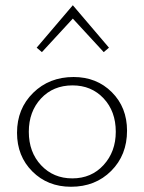

<svg xmlns="http://www.w3.org/2000/svg" viewBox="-20 -709 551 733"><path d="M140 -510 120 -527 258 -689 396 -527 376 -510 258 -638ZM251 4Q162 4 103.5 -54.5Q45 -113 45 -202Q45 -294 106.5 -354.5Q168 -415 261 -415Q349 -415 407 -357Q465 -299 465 -210Q465 -117 404.5 -56.5Q344 4 251 4ZM256 -28Q329 -28 375.5 -79Q422 -130 422 -206Q422 -284 375.5 -333.5Q329 -383 257 -383Q183 -383 136.5 -333Q90 -283 90 -206Q90 -128 137 -78Q184 -28 256 -28Z"/></svg>

Font: EauTestInfant Light
Style: Regular
Weight: 300
Designer: Christian Thalmann (Catharsis Fonts)
Version: Version 0.001;PS 000.001;hotconv 1.0.88;makeotf.lib2.5.64775